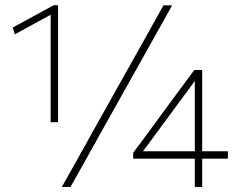

<svg xmlns="http://www.w3.org/2000/svg" viewBox="-20 -734 937 754"><path d="M179 -254V-676Q147 -658.5 112 -639.5Q77 -620 38 -599L30 -626Q71.5 -648.5 112 -670.5Q152 -692.5 192 -714L208 -713V-254ZM223 0Q254 -55 283.5 -107.8Q313 -160.5 351 -229L490 -477Q530 -548.5 560 -602Q590 -655.5 622 -713H656Q624 -655.5 594 -602Q564 -548.5 524 -477L385 -229Q347 -160.5 317.5 -107.8Q288 -55 257 0ZM745 0V-111H503V-134Q517 -152.5 536 -178Q554.5 -203.5 574.5 -230.5Q594 -257 610 -279L673 -364.5Q690.5 -388 708.2 -412Q726 -436 743 -459H774V-140H875V-111H774V0ZM602 -222Q585.5 -199.5 571 -179.8Q556.5 -160 541.5 -140H745V-416Q731 -397.5 717.5 -378.5Q703.5 -359.5 689.5 -340.5Z"/></svg>

Font: Heraclito Thin
Style: Regular
Weight: 100
Designer: Kostas Bartsokas (font) & Cristiano Sobral (main changes)
Foundry: Kostas Bartsokas (font) & Cristiano Sobral (main changes)
Version: Version 1.00;July 8, 2020;FontCreator 13.0.0.2655 64-bit